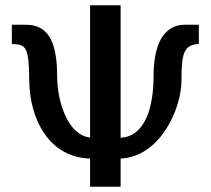

<svg xmlns="http://www.w3.org/2000/svg" viewBox="-20 -709 800 729"><path d="M25 -542C78 -540 90 -534 91 -404C92 -259 165 -111 322 -107V0H438V-107C589 -114 669 -297 669 -403C669 -507 678 -539 735 -542V-615H681C625 -615 563 -576 563 -418C563 -304 532 -191 438 -186V-689H322V-187C238 -195 197 -323 197 -419C197 -560 157 -615 79 -615H25Z"/></svg>

Font: KpMath
Style: SansBold
Weight: 700
Version: Version 0.66